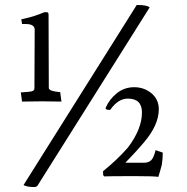

<svg xmlns="http://www.w3.org/2000/svg" viewBox="-20 -711 754 775"><path d="M131 39Q126 44 118 44Q89 44 75 36L532 -691Q574 -691 584 -681ZM150 -302 69 -301 64 -338Q101 -340 110 -343Q119 -346 119 -355L120 -591Q120 -614 84 -614H69L66 -633Q106 -642 117 -646Q128 -650 142 -655Q156 -660 160 -662Q172 -662 174 -660Q176 -658 176 -650L177 -356Q177 -343 223 -339L228 -301ZM496 -313Q457 -313 426 -269Q424 -266 414 -268Q404 -270 407 -277Q422 -311 452 -335Q482 -359 522 -359Q562 -359 592 -334Q621 -309 621 -270Q621 -206 560 -135Q534 -104 486 -54H559Q581 -54 591 -65Q601 -76 608 -105L637 -95Q637 -69 633 -45Q625 -15 619 3Q603 0 533 0H496Q432 0 401 1Q396 -1 396 -13Q396 -16 396 -20Q452 -65 496 -115Q553 -190 553 -257Q553 -313 496 -313Z"/></svg>

Font: Lusitana
Style: Regular
Weight: 400
Designer: Ana Paula Megda
Foundry: Ana Paula Megda
Version: Version 1.001; ttfautohint (v1.4.1)